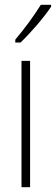

<svg xmlns="http://www.w3.org/2000/svg" viewBox="-20 -784 234 804"><path d="M194 -756V-764H151C119 -713 88 -671 44 -618V-606H66C105 -643 163 -709 194 -756ZM106 0V-529H70V0Z"/></svg>

Font: Noto Sans Gurmukhi UI ExtraCondensed ExtraLight
Style: Regular
Weight: 200
Width: 2
Designer: Jelle Bosma - Monotype Design Team
Foundry: Monotype Imaging Inc.
Version: Version 2.004